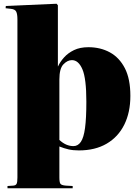

<svg xmlns="http://www.w3.org/2000/svg" viewBox="-20 -789 743 1025"><path d="M20 216V204L50 202Q64 201 68.5 192.5Q73 184 73 159V-685Q73 -714 66.5 -727Q60 -740 37 -742L10 -745L11 -757L282 -769L289 -761V-435H290Q301 -459 322 -482.5Q343 -506 375 -521.5Q407 -537 452 -537Q516 -537 566.5 -509.5Q617 -482 646.5 -425Q676 -368 676 -277Q676 -189 643.5 -123.5Q611 -58 549.5 -22Q488 14 401 14Q370 14 346 8.5Q322 3 297 -7V158Q297 184 302.5 192Q308 200 332 202L368 204V216ZM372 -9Q396 -9 411.5 -31.5Q427 -54 434 -106Q441 -158 441 -246Q441 -370 420 -419Q399 -468 364 -468Q340 -468 318.5 -445.5Q297 -423 297 -365V-42Q332 -9 372 -9Z"/></svg>

Font: Literata 72pt Black
Style: Regular
Weight: 900
Designer: Latin by Veronika Burian and Jose Scaglione. Greek by Irene Vlachou. Cyrillic by Vera Evstafieva.
Foundry: TypeTogether
Version: Version 3.002